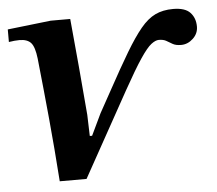

<svg xmlns="http://www.w3.org/2000/svg" viewBox="-45 -525 652 578"><g transform="rotate(-5 281.0 -236.5)"><path d="M194 7H113Q106 -93 97.5 -183Q89 -273 79 -367Q75 -402 64 -414.5Q53 -427 29 -427Q15 -427 -3 -424V-462L128 -477H187Q194 -405 200.5 -331Q207 -257 213 -185L215 -121H222L253 -186L290 -253Q326 -319 352 -362.5Q378 -406 399.5 -432Q421 -458 444 -469Q467 -480 498 -480Q534 -480 549.5 -463.5Q565 -447 565 -421Q565 -400 549 -385Q533 -370 513 -370Q497 -370 487.5 -375.5Q478 -381 469.5 -386Q461 -391 447 -391Q437 -391 424 -381Q411 -371 390.5 -340.5Q370 -310 336 -249Z"/></g></svg>

Font: STIX Two Text SemiBold
Style: Italic
Weight: 600
Italic angle: -12°
Designer: Ross Mills, John Hudson & Paul Hanslow, Tiro Typeworks Ltd; with prior portions MicroPress Inc. and Coen Hoffman, Elsevi
Foundry: Tiro Typeworks Ltd
Version: Version 2.13 b171